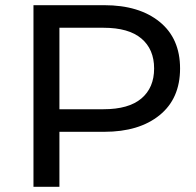

<svg xmlns="http://www.w3.org/2000/svg" viewBox="-20 -720 754 740"><path d="M209 0H109V-700H382Q516 -700 595 -636Q674 -572 674 -456Q674 -340 595 -276Q516 -212 382 -212H209ZM379 -299Q476 -299 525 -340.5Q574 -382 574 -456Q574 -530 525 -571.5Q476 -613 379 -613H209V-299Z"/></svg>

Font: Argentum Novus
Style: Regular
Weight: 400
Designer: Julieta Ulanovsky
Foundry: Julieta Ulanovsky
Version: Version 7.20;July 27, 2021;FontCreator 13.0.0.2683 64-bit